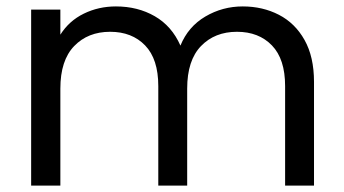

<svg xmlns="http://www.w3.org/2000/svg" viewBox="-20 -578 1070 598"><path d="M77 -548H168V-470Q195 -513 241 -535.5Q287 -558 341 -558Q409 -558 462 -527.5Q515 -497 542 -436Q566 -495 619.5 -526.5Q673 -558 736 -558Q798 -558 848.5 -532Q899 -506 928.5 -453.5Q958 -401 958 -323V0H868V-310Q868 -394 827 -436.5Q786 -479 718 -479Q649 -479 606 -434.5Q563 -390 563 -302V0H473V-310Q473 -394 432 -436.5Q391 -479 323 -479Q254 -479 211 -434.5Q168 -390 168 -302V0H77Z"/></svg>

Font: Poppins
Style: Regular
Weight: 400
Designer: Ninad Kale (Devanagari), Jonny Pinhorn (Latin)
Version: Version 5.002